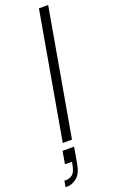

<svg xmlns="http://www.w3.org/2000/svg" viewBox="-185 -739 591 998"><g transform="rotate(-20 110.5 -239.5)"><path d="M179 -700H230L107 0H56ZM41 38H105L90 123Q81 179 54.5 200Q28 221 3 221H-9L-3 187H8Q28 187 43.5 173.5Q59 160 66 117L68 108H29Z"/></g></svg>

Font: Overused Grotesk Light
Style: Italic
Weight: 300
Italic angle: -10°
Version: Version 0.003